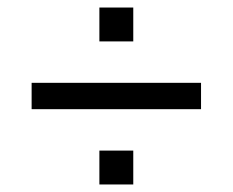

<svg xmlns="http://www.w3.org/2000/svg" viewBox="-20 -590 618 510"><path d="M64 -300V-370H514V-300ZM244 -100V-190H334V-100ZM244 -480V-570H334V-480Z"/></svg>

Font: Oxanium
Style: Regular
Weight: 400
Designer: Severin Meyer
Version: Version 1.001